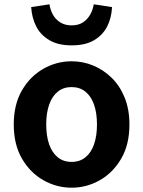

<svg xmlns="http://www.w3.org/2000/svg" viewBox="-20 -859 666 893"><path d="M313 14Q243 14 181.5 -21Q120 -56 82 -121.5Q44 -187 44 -280Q44 -373 82 -438.5Q120 -504 181.5 -539Q243 -574 313 -574Q366 -574 414 -554Q462 -534 500 -496.5Q538 -459 560 -404.5Q582 -350 582 -280Q582 -187 544 -121.5Q506 -56 444.5 -21Q383 14 313 14ZM313 -106Q351 -106 377.5 -127.5Q404 -149 417.5 -188Q431 -227 431 -280Q431 -333 417.5 -372Q404 -411 377.5 -432.5Q351 -454 313 -454Q275 -454 248.5 -432.5Q222 -411 208.5 -372Q195 -333 195 -280Q195 -227 208.5 -188Q222 -149 248.5 -127.5Q275 -106 313 -106ZM313 -648Q250 -648 209 -672.5Q168 -697 148 -737Q128 -777 125 -826L210 -839Q214 -813 226 -791Q238 -769 260 -755Q282 -741 313 -741Q345 -741 366 -755Q387 -769 399.5 -791Q412 -813 416 -839L501 -826Q499 -777 479 -737Q459 -697 418.5 -672.5Q378 -648 313 -648Z"/></svg>

Font: Noto Sans SC
Style: Bold
Weight: 700
Designer: Ryoko NISHIZUKA  (kana, bopomofo & ideographs); Paul D. Hunt (Latin, Greek & Cyrillic); Sandoll Communications , Soo-you
Foundry: Adobe
Version: Version 2.004-H2;hotconv 1.0.118;makeotfexe 2.5.65603